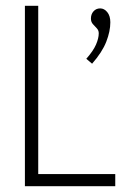

<svg xmlns="http://www.w3.org/2000/svg" viewBox="-20 -643 478 663"><path d="M66 0V-623H112V-42H378V0ZM298 -423 278 -440Q302 -467 311.5 -489Q321 -511 321 -528Q321 -538 314.5 -545Q308 -552 301 -559.5Q294 -567 294 -579Q294 -594 303 -604Q312 -614 326 -614Q340 -614 350.5 -601Q361 -588 361 -566Q361 -535 347 -499Q333 -463 298 -423Z"/></svg>

Font: Inconsolata SemiCondensed Light
Style: Regular
Weight: 300
Width: 4
Monospace: yes
Designer: Raph Levien, Cyreal, Brenton Simpson
Foundry: Raph Levien, Cyreal, Google
Version: Version 3.100; ttfautohint (v1.8.4.7-5d5b)